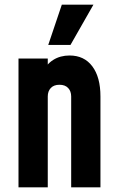

<svg xmlns="http://www.w3.org/2000/svg" viewBox="-20 -800 502 820"><path d="M59 0V-550H184V-463L161 -488Q177.5 -525.5 207.5 -544.2Q237.5 -563 277 -563Q339.5 -563 374.2 -516.8Q409 -470.5 409 -388V0H284V-388Q284 -410.5 271 -424.2Q258 -438 234 -438Q210 -438 197 -424.2Q184 -410.5 184 -388V0ZM186 -608 244 -780H379L281 -608Z"/></svg>

Font: Mohave Light
Style: Bold
Weight: 700
Version: Version 2.003